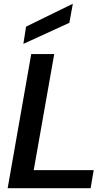

<svg xmlns="http://www.w3.org/2000/svg" viewBox="-20 -982 574 1002"><path d="M20 0 143 -700H263L156 -94H469L453 0ZM102 -753 116 -843 359 -962H360L342 -863Z"/></svg>

Font: DM Sans 28pt SemiBold
Style: Italic
Weight: 600
Italic angle: -10°
Version: Version 4.004;gftools[0.9.30]